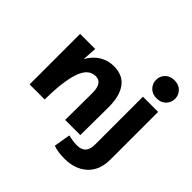

<svg xmlns="http://www.w3.org/2000/svg" viewBox="-232 -960 1368 1368"><g transform="rotate(45 452.0 -276.0)"><path d="M59 0V-509H211L204 -400Q235 -456 283.5 -486.5Q332 -517 392 -517Q483 -517 528 -455.5Q573 -394 572 -279L570 0H417L419 -268Q420 -320 403.5 -347.5Q387 -375 351 -375Q321 -375 296 -357.5Q271 -340 252.5 -298Q234 -256 223 -183Q212 -110 211 0ZM609 199Q541 199 495 182L516 57Q531 61 555 65Q579 69 604 69Q649 69 670.5 45.5Q692 22 692 -29V-509H845V-30Q845 80 780 139.5Q715 199 609 199ZM769 -569Q725 -569 699 -596Q673 -623 673 -660Q673 -697 698.5 -724Q724 -751 769 -751Q813 -751 839 -724Q865 -697 865 -660Q865 -623 839 -596Q813 -569 769 -569Z"/></g></svg>

Font: Livvic
Style: Bold
Weight: 700
Designer: Jacques Le Bailly, Baron von Fonthausen
Version: Version 1.001; ttfautohint (v1.8.2)